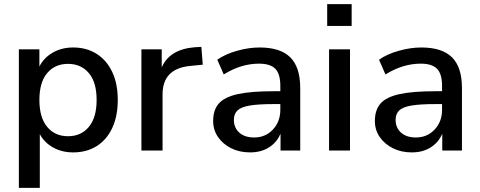

<svg xmlns="http://www.w3.org/2000/svg" viewBox="-20 -726 2316 926"><path d="M71 180V-488H170V-405Q191 -447 234 -472Q277 -497 333 -497Q398 -497 446.5 -466Q495 -435 521.5 -378.5Q548 -322 548 -244Q548 -166 521.5 -109Q495 -52 446.5 -21.5Q398 9 333 9Q279 9 236.5 -14.5Q194 -38 172 -79V180ZM308 -69Q371 -69 408.5 -114Q446 -159 446 -244Q446 -329 408.5 -373.5Q371 -418 308 -418Q245 -418 207.5 -373.5Q170 -329 170 -244Q170 -159 207.5 -114Q245 -69 308 -69Z M662 0V-488H760V-401Q798 -488 918 -498L951 -500L958 -414L897 -408Q764 -395 764 -271V0Z M1186 9Q1135 9 1095 -11Q1055 -31 1031.5 -65Q1008 -99 1008 -142Q1008 -196 1035.5 -227Q1063 -258 1126.5 -272Q1190 -286 1298 -286H1332V-312Q1332 -369 1308 -394Q1284 -419 1229 -419Q1187 -419 1145 -406.5Q1103 -394 1059 -367L1028 -438Q1066 -465 1123 -481Q1180 -497 1232 -497Q1332 -497 1380 -449.5Q1428 -402 1428 -301V0H1333V-81Q1315 -39 1277 -15Q1239 9 1186 9ZM1206 -63Q1260 -63 1296 -101Q1332 -139 1332 -197V-224H1299Q1226 -224 1184.5 -217Q1143 -210 1125.5 -193.5Q1108 -177 1108 -148Q1108 -110 1134 -86.5Q1160 -63 1206 -63Z M1558 -601V-706H1676V-601ZM1567 0V-488H1668V0Z M1966 9Q1915 9 1875 -11Q1835 -31 1811.5 -65Q1788 -99 1788 -142Q1788 -196 1815.5 -227Q1843 -258 1906.5 -272Q1970 -286 2078 -286H2112V-312Q2112 -369 2088 -394Q2064 -419 2009 -419Q1967 -419 1925 -406.5Q1883 -394 1839 -367L1808 -438Q1846 -465 1903 -481Q1960 -497 2012 -497Q2112 -497 2160 -449.5Q2208 -402 2208 -301V0H2113V-81Q2095 -39 2057 -15Q2019 9 1966 9ZM1986 -63Q2040 -63 2076 -101Q2112 -139 2112 -197V-224H2079Q2006 -224 1964.5 -217Q1923 -210 1905.5 -193.5Q1888 -177 1888 -148Q1888 -110 1914 -86.5Q1940 -63 1986 -63Z"/></svg>

Font: Nunito Sans SemiBold
Style: Regular
Weight: 600
Designer: Vernon Adams
Foundry: Vernon Adams
Version: Version 3.101; ttfautohint (v1.8.4.7-5d5b);gftools[0.9.27]